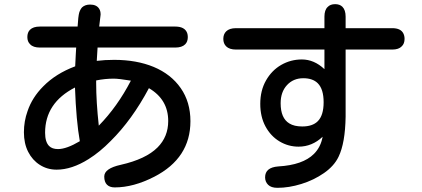

<svg xmlns="http://www.w3.org/2000/svg" viewBox="-20 -816 2040 929"><path d="M448.2 -521.5Q487.3 -526.4 532.2 -526.4Q640.6 -526.4 723.6 -492.2Q807.6 -457 854.5 -389.6Q901.4 -322.3 901.4 -229.5Q901.4 -50.8 726.6 39.1Q626 90.8 535.2 90.8Q510.7 90.8 497.6 77.6Q484.4 64.5 484.4 38.1Q484.4 -1 564.5 -18.6Q685.5 -45.9 742.2 -102.5Q793.9 -154.3 793.9 -230.5Q793.9 -335 700.2 -389.6Q700.2 -389.6 700.2 -388.7Q619.1 -236.3 515.6 -133.8Q462.9 -80.1 408.2 -45.9Q327.1 4.9 253.9 4.9Q209 4.9 172.9 -18.1Q136.7 -41 116.2 -81.5Q95.7 -122.1 95.7 -175.8Q95.7 -229.5 113.3 -278.3Q135.7 -344.7 189.5 -398.4Q250 -460 343.8 -495.1L346.7 -553.7L348.6 -585.9H172.9Q140.6 -585.9 126 -601.6Q112.3 -614.3 112.3 -636.7Q112.3 -659.2 125 -671.9Q140.6 -687.5 172.9 -687.5H355.5Q358.4 -737.3 363.3 -754.9Q368.2 -770.5 377 -780.3Q391.6 -793.9 416 -793.9Q447.3 -793.9 460 -773.4Q466.8 -762.7 466.8 -746.1V-745.1L460 -687.5H828.1Q874 -687.5 885.7 -656.2Q888.7 -647.5 888.7 -636.7Q888.7 -614.3 876 -601.6Q860.4 -585.9 828.1 -585.9H452.1ZM445.3 -414.1Q445.3 -323.2 458 -208Q547.9 -299.8 613.3 -425.8Q553.7 -435.5 530.3 -435.5Q488.3 -435.5 445.3 -426.8ZM342.8 -392.6Q198.2 -318.4 198.2 -173.8Q198.2 -128.9 217.8 -109.4Q232.4 -94.7 260.7 -94.7Q301.8 -94.7 366.2 -132.8Q348.6 -231.4 342.8 -392.6Z M1074.2 -664.1Q1089.8 -679.7 1122.1 -679.7H1549.8V-735.4Q1549.8 -767.6 1565.4 -782.2Q1578.1 -795.9 1601.6 -795.9Q1624 -795.9 1636.7 -783.2Q1652.3 -767.6 1652.3 -735.4V-679.7H1877.9Q1918.9 -679.7 1931.6 -654.3Q1937.5 -642.6 1937.5 -627.9Q1937.5 -604.5 1923.8 -591.8Q1909.2 -576.2 1877.9 -576.2H1652.3V-252Q1650.4 -124 1618.2 -57.6Q1596.7 -12.7 1547.4 21.5Q1498 55.7 1438 74.2Q1377.9 92.8 1322.3 92.8Q1292 92.8 1277.3 78.1Q1262.7 63.5 1262.7 42Q1262.7 -5.9 1326.2 -10.7Q1445.3 -17.6 1499 -71.3Q1532.2 -104.5 1541 -154.3Q1490.2 -106.4 1424.8 -106.4Q1375 -106.4 1332.5 -131.8Q1290 -157.2 1264.6 -204.1Q1239.3 -251 1239.3 -313.5Q1239.3 -377.9 1267.1 -426.8Q1294.9 -475.6 1340.8 -502Q1386.7 -528.3 1440.4 -528.3Q1500 -528.3 1549.8 -481.4V-576.2H1122.1Q1089.8 -576.2 1074.2 -591.8Q1060.5 -605.5 1060.5 -627.9Q1060.5 -650.4 1074.2 -664.1ZM1337.9 -316.4Q1337.9 -244.1 1379.9 -218.8Q1403.3 -204.1 1442.4 -204.1Q1492.2 -204.1 1517.6 -229.5Q1545.9 -257.8 1545.9 -321.3Q1545.9 -384.8 1517.6 -413.1Q1493.2 -437.5 1447.3 -437.5Q1399.4 -437.5 1368.7 -404.3Q1337.9 -371.1 1337.9 -316.4Z"/></svg>

Font: FakePearl
Style: SemiBold
Weight: 400
Version: Version 1.2